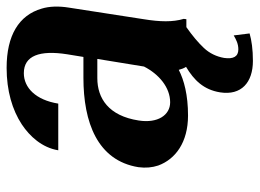

<svg xmlns="http://www.w3.org/2000/svg" viewBox="-122 -456 784 580"><g transform="rotate(-90 270.0 -166.0)"><path d="M55 -140C52 -118 54 -98 60 -80C79 -28 130 10 211 10C273 10 318 -2 349 -18C351 -10 354 -2 358 4C318 28 289 57 281 107C271 171 311 206 376 206C411 206 438 202 459 196L453 148C441 155 428 162 411 162C389 162 381 147 385 119C389 96 399 75 415 58C431 41 451 24 478 5H502L503 -3C493 -36 494 -75 502 -124L537 -350C542 -381 541 -409 534 -432C514 -501 453 -538 355 -538C286 -538 228 -521 184 -492C148 -468 114 -431 106 -382H247C258 -450 295 -486 339 -486C392 -486 409 -438 396 -355L388 -306H325C191 -306 75 -264 55 -140ZM196 -139C210 -230 263 -264 324 -264H382L359 -123C336 -78 296 -44 251 -44C212 -44 187 -82 196 -139Z"/></g></svg>

Font: Aerodynamic
Style: Obl
Weight: 500
Designer: Google
Version: Version 2.000980; 2014